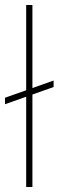

<svg xmlns="http://www.w3.org/2000/svg" viewBox="-20 -750 235 770"><path d="M0 -332V-358L195 -427V-401ZM85 0V-730H110V0Z"/></svg>

Font: MuseoModerno Thin Thin
Style: Regular
Weight: 250
Version: Version 1.003